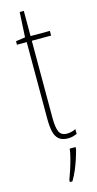

<svg xmlns="http://www.w3.org/2000/svg" viewBox="-134 -693 478 950"><g transform="rotate(-15 104.5 -217.5)"><path d="M147 -14Q160 -14 172.5 -17.5Q185 -21 192 -25V0Q182 4 171 7Q160 10 146 10Q116 10 99.5 -4Q83 -18 77 -45Q71 -72 71 -112V-503H21V-521L69 -528L76 -656H97V-527H196V-503H97V-108Q97 -60 107 -37Q117 -14 147 -14ZM170 71Q164 94 155.5 120Q147 146 136 172Q125 198 111 221H98V211Q105 193 114 165.5Q123 138 130.5 109.5Q138 81 140 61H170Z"/></g></svg>

Font: Noto Sans Khmer ExtraCondensed Thin
Style: Regular
Weight: 250
Width: 2
Designer: Danh Hong and the Monotype Design Team
Foundry: Monotype Imaging Inc.
Version: Version 2.004